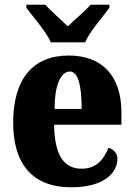

<svg xmlns="http://www.w3.org/2000/svg" viewBox="-20 -786 569 816"><path d="M196 -606H342C360 -651 418 -715 445 -753V-766H365C346 -743 295 -700 268 -674C242 -700 192 -743 173 -766H92V-753C120 -715 177 -651 196 -606ZM283 10C425 10 479 -54 479 -111C479 -135 462 -152 441 -158C421 -107 388 -69 327 -69C251 -69 212 -126 210 -256H496V-308C496 -467 411 -550 272 -550C122 -550 36 -453 36 -265C36 -91 116 10 283 10ZM327 -323H212C212 -426 239 -482 277 -482C312 -482 327 -423 327 -323Z"/></svg>

Font: Noto Serif Myanmar Condensed Black
Style: Regular
Weight: 900
Width: 3
Designer: Ben Mitchell and the Monotype Design Team
Foundry: Monotype Imaging Inc.
Version: Version 2.106